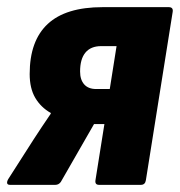

<svg xmlns="http://www.w3.org/2000/svg" viewBox="-37 -517 503 537"><path d="M-9 0Q-16 0 -17 -4.5Q-18 -9 -14 -16L57 -127Q68 -144 80 -162Q92 -180 105 -199V-201Q77 -217 61.5 -243.5Q46 -270 46 -310Q46 -403 96.5 -450Q147 -497 250 -497H435Q448 -497 446 -484L371 -13Q369 0 357 0H240Q228 0 230 -13L255 -170H226L133 -8Q127 0 118 0ZM232 -268H270L289 -388H246Q217 -388 202 -370Q187 -352 187 -317Q187 -294 198.5 -281Q210 -268 232 -268Z"/></svg>

Font: Sofia Sans Condensed Black
Style: Italic
Weight: 900
Italic angle: -9°
Version: Version 4.100